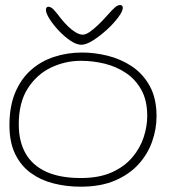

<svg xmlns="http://www.w3.org/2000/svg" viewBox="-20 -698 666 742"><path d="M291.5 23.5Q237 23.5 187.5 11Q138 -1.5 99.5 -29.2Q61 -57 38.8 -102.5Q16.5 -148 16.5 -214Q16.5 -286.5 38.5 -339.5Q60.5 -392.5 99.2 -427Q138 -461.5 189 -478.2Q240 -495 297.5 -495Q346 -495 396.5 -482.5Q447 -470 489.8 -441.5Q532.5 -413 558.8 -365.5Q585 -318 585 -248.5Q585 -200 568.2 -151.8Q551.5 -103.5 516 -64Q480.5 -24.5 425 -0.5Q369.5 23.5 291.5 23.5ZM292.5 -10Q363 -10 412 -32Q461 -54 491.2 -89.8Q521.5 -125.5 535.2 -167.5Q549 -209.5 549 -250Q549 -309 526.8 -349.8Q504.5 -390.5 467.5 -415.5Q430.5 -440.5 385 -451.8Q339.5 -463 292.5 -463Q231.5 -463 176.5 -436.5Q121.5 -410 87 -355.8Q52.5 -301.5 52.5 -217.5Q52.5 -151 79.2 -104.5Q106 -58 159.2 -34Q212.5 -10 292.5 -10ZM294 -525Q275.5 -525 252.2 -540.8Q229 -556.5 207.2 -579.5Q185.5 -602.5 171.5 -624.8Q157.5 -647 157.5 -660Q157.5 -665.5 160 -668.8Q162.5 -672 166.5 -672Q176.5 -672 186.8 -661.5Q197 -651 215.5 -626.5Q228.5 -610 243.2 -595.8Q258 -581.5 272.8 -572.8Q287.5 -564 300 -564Q311.5 -564 327.2 -575Q343 -586 360.8 -603.2Q378.5 -620.5 395 -639Q415.5 -662.5 425.5 -670.5Q435.5 -678.5 444 -678.5Q454.5 -678.5 454.5 -667.5Q454.5 -654.5 437 -631Q419.5 -607.5 393 -583.2Q366.5 -559 339.8 -542Q313 -525 294 -525Z"/></svg>

Font: Gluten Thin
Style: Regular
Weight: 100
Designer: Tyler Finck
Foundry: Etcetera Type Company
Version: Version 1.300